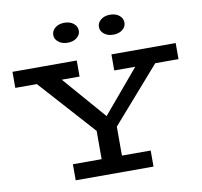

<svg xmlns="http://www.w3.org/2000/svg" viewBox="-95 -1017 1175 1118"><g transform="rotate(-10 492.5 -457.5)"><path d="M460 -232 115 -616H263L505 -337L742 -618H861L523 -232ZM263 0V-95H723V0ZM433 -44V-310H553V-44ZM10 -591V-686H390V-591ZM595 -591V-686H975V-591ZM626 -797Q594 -797 572.5 -814Q551 -831 551 -855Q551 -881 572.5 -898Q594 -915 626 -915Q660 -915 681 -898Q702 -881 702 -855Q702 -831 681 -814Q660 -797 626 -797ZM356 -797Q324 -797 302.5 -814Q281 -831 281 -855Q281 -881 302.5 -898Q324 -915 356 -915Q390 -915 411 -898Q432 -881 432 -855Q432 -831 411 -814Q390 -797 356 -797Z"/></g></svg>

Font: BioRhyme SemiExpanded Medium
Style: Regular
Weight: 500
Width: 6
Designer: Aoife Mooney
Foundry: Aoife Mooney Type
Version: Version 1.600;gftools[0.9.33]